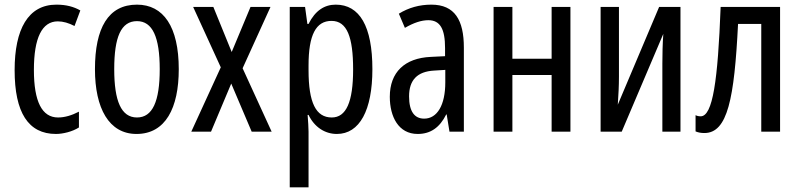

<svg xmlns="http://www.w3.org/2000/svg" viewBox="-20 -567 3445 827"><path d="M221 10C251 10 292 0 320 -18V-86C289 -70 259 -61 230 -61C161 -61 126 -129 126 -266C126 -404 161 -475 229 -475C252 -475 276 -468 301 -455L326 -522C298 -538 265 -547 223 -547C101 -547 43 -441 43 -265C43 -82 102 10 221 10Z M750 -269C750 -452 684 -547 570 -547C446 -547 389 -446 389 -269C389 -101 449 10 568 10C693 10 750 -102 750 -269ZM472 -269C472 -407 501 -476 570 -476C637 -476 668 -407 668 -269C668 -130 637 -61 570 -61C502 -61 472 -132 472 -269Z M931 -277 804 0H889L976 -207L1064 0H1150L1025 -273L1145 -537H1059L978 -343L899 -537H812Z M1426 -547C1378 -547 1338 -522 1309 -464H1304L1294 -537H1228V240H1309V0C1309 -20 1307 -44 1305 -72H1309C1334 -20 1379 10 1431 10C1529 10 1584 -92 1584 -269C1584 -454 1529 -547 1426 -547ZM1408 -477C1475 -477 1501 -407 1501 -268C1501 -127 1471 -61 1409 -61C1341 -61 1309 -124 1309 -265V-285C1309 -417 1341 -477 1408 -477Z M1838 -547C1787 -547 1740 -534 1698 -508L1724 -447C1762 -469 1795 -480 1825 -480C1876 -480 1897 -442 1897 -360V-325L1836 -322C1723 -317 1659 -256 1659 -150C1659 -65 1696 10 1779 10C1835 10 1874 -18 1902 -74H1904L1916 0H1978V-362C1978 -480 1939 -547 1838 -547ZM1898 -266V-212C1898 -114 1863 -56 1807 -56C1766 -56 1742 -86 1742 -152C1742 -222 1777 -259 1850 -263Z M2187 -537H2106V0H2187V-244H2356V0H2437V-537H2356V-314H2187Z M2646 -537H2567V0H2658L2837 -421C2834 -378 2833 -335 2833 -293V0H2911V-537H2819L2641 -116C2644 -161 2646 -197 2646 -237Z M3340 0V-537H3084C3072 -220 3050 -66 2998 -66C2989 -66 2981 -68 2976 -71V-1C2988 4 3000 6 3014 6C3114 6 3143 -142 3159 -464H3259V0Z"/></svg>

Font: Noto Sans UI Condensed
Style: Regular
Weight: 400
Width: 3
Designer: Monotype Design Team
Foundry: Monotype Imaging Inc.
Version: Version 1.901